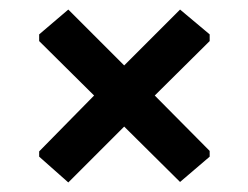

<svg xmlns="http://www.w3.org/2000/svg" viewBox="-20 -461 520 402"><path d="M357 -441 419 -389V-375L304 -261L419 -145V-133L357 -80L240 -196L123 -79L62 -133V-144L177 -261L62 -375V-389L123 -441L240 -324Z"/></svg>

Font: Alegreya Sans SC
Style: Bold
Weight: 700
Designer: Juan Pablo del Peral
Foundry: Huerta Tipografica
Version: Version 2.007